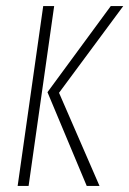

<svg xmlns="http://www.w3.org/2000/svg" viewBox="-20 -611 425 631"><path d="M265 0 136 -308 344 -591H385L174 -306L307 0ZM38 0 122 -591H158L74 0Z"/></svg>

Font: Alumni Sans ExtraLight
Style: Italic
Weight: 250
Italic angle: -8°
Version: Version 1.016